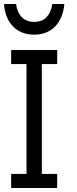

<svg xmlns="http://www.w3.org/2000/svg" viewBox="-56 -943 384 963"><path d="M0 -70.5H76.9V-621.8H0V-692.3H230.8V-621.8H153.8V-70.5H230.8V0H0ZM24.4 -923.1Q30.8 -879.5 53.8 -856.4Q76.9 -833.3 115.4 -833.3Q155.1 -833.3 177.6 -857.1Q200 -880.8 206.4 -923.1H266.7Q260.3 -851.3 220.5 -810.3Q180.8 -769.2 115.4 -769.2Q50 -769.2 9.6 -810.3Q-30.8 -851.3 -35.9 -923.1Z"/></svg>

Font: Slabo 13px
Style: Regular
Weight: 400
Designer: John Hudson
Foundry: Tiro Typeworks Ltd.
Version: Version 1.02 Build 005a